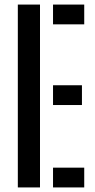

<svg xmlns="http://www.w3.org/2000/svg" viewBox="-20 -820 416 840"><path d="M58 0V-800H155V0ZM212 0V-86.5H348.5V0ZM212 -360.5V-447H338.5V-360.5ZM212 -713.5V-800H348.5V-713.5Z"/></svg>

Font: Big Shoulders Stencil Text Thin SemiBold
Style: Regular
Weight: 600
Version: Version 2.001